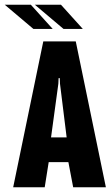

<svg xmlns="http://www.w3.org/2000/svg" viewBox="-52 -796 474 816"><path d="M4 0 132 -620H270L398 0H259L235 -126L256 -107H141L158 -126L138 0ZM163 -198 152 -212H249L233 -198L203 -440L202 -464H197L196 -440ZM90 -673 -32 -776H79L172 -673ZM218 -673 96 -776H207L300 -673Z"/></svg>

Font: Smooch Sans ExtraBold
Style: Regular
Weight: 800
Designer: Robert E. Leuschke
Foundry: Robert E. Leuschke
Version: Version 1.010